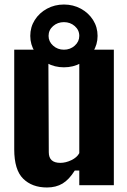

<svg xmlns="http://www.w3.org/2000/svg" viewBox="-20 -820 564 850"><path d="M188 10Q122 10 82.5 -29Q43 -68 43 -159V-600H194L196 -146Q196 -99 247 -99Q271 -99 296 -111Q321 -123 331 -142V-600H484V0H331V-65H311Q286 -25 257 -7.5Q228 10 188 10ZM263 -522Q222 -522 188 -540.5Q154 -559 134 -591Q114 -623 114 -661Q114 -700 134 -731.5Q154 -763 188 -781.5Q222 -800 263 -800Q304 -800 338 -781.5Q372 -763 392 -731.5Q412 -700 412 -661Q412 -623 392 -591Q372 -559 338 -540.5Q304 -522 263 -522ZM195 -661Q195 -636 215 -618Q235 -600 263 -600Q291 -600 311 -618Q331 -636 331 -661Q331 -687 311 -704.5Q291 -722 263 -722Q235 -722 215 -704.5Q195 -687 195 -661Z"/></svg>

Font: Big Shoulders Text Black
Style: Regular
Weight: 900
Designer: Patric King
Foundry: XO Type Co
Version: Version 1.000; ttfautohint (v1.8.2)